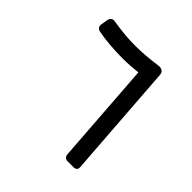

<svg xmlns="http://www.w3.org/2000/svg" viewBox="-163 -748 891 891"><g transform="rotate(45 282.5 -302.5)"><path d="M404 5Q394 5 387.5 -0.5Q381 -6 380 -18L344 -519Q325 -517 300 -515Q275 -513 247 -513Q205 -513 161.5 -516.5Q118 -520 84 -527Q73 -529 68 -537Q63 -545 65 -555L71 -591Q74 -602 81.5 -606.5Q89 -611 100 -609Q144 -602 178 -599Q212 -596 246 -596Q276 -596 310 -598.5Q344 -601 387 -607Q403 -609 412.5 -602.5Q422 -596 423 -583L464 -18Q465 -5 458.5 0Q452 5 444 5Z"/></g></svg>

Font: RubikRegular
Style: Regular
Weight: 400
Designer: Hubert and Fischer
Foundry: Hubert and Fischer
Version: Version 2.300;gftools[0.9.30]